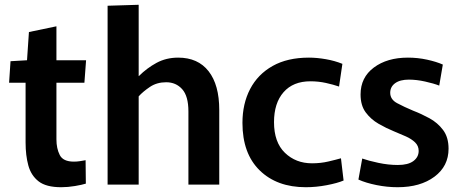

<svg xmlns="http://www.w3.org/2000/svg" viewBox="-20 -772 1931 803"><path d="M236 11Q173 11 141.5 -13.5Q110 -38 98.5 -80Q87 -122 87 -176V-426H18L24 -516L93 -520L101 -638L216 -662V-520H340L333 -426H216V-189Q216 -151 230 -123.5Q244 -96 289 -96Q302 -96 314.5 -98Q327 -100 338 -102L339 -4Q323 1 293.5 6Q264 11 236 11Z M430 -748 560 -752V-454H561Q594 -487 634.5 -509Q675 -531 725 -531Q808 -531 852.5 -474Q897 -417 897 -312V0H768V-306Q768 -370 742 -399Q716 -428 675 -428Q636 -428 607 -408.5Q578 -389 560 -369V0H430Z M1259 11Q1138 11 1066 -59.5Q994 -130 994 -258Q994 -338 1026 -399.5Q1058 -461 1120 -496Q1182 -531 1272 -531Q1305 -531 1342.5 -524.5Q1380 -518 1412 -505L1398 -410Q1375 -418 1343.5 -425Q1312 -432 1278 -432Q1206 -432 1166 -386.5Q1126 -341 1126 -261Q1126 -177 1171.5 -133Q1217 -89 1285 -89Q1321 -89 1353 -96.5Q1385 -104 1406 -110L1417 -17Q1391 -6 1346.5 2.5Q1302 11 1259 11Z M1643 11Q1599 11 1554.5 2Q1510 -7 1479 -21L1495 -109Q1520 -100 1562 -91Q1604 -82 1644 -82Q1687 -82 1709 -98.5Q1731 -115 1731 -141Q1731 -162 1716 -176.5Q1701 -191 1677.5 -201.5Q1654 -212 1627 -223Q1595 -236 1563 -254.5Q1531 -273 1509.5 -302Q1488 -331 1488 -377Q1488 -448 1543.5 -489.5Q1599 -531 1686 -531Q1727 -531 1766 -522.5Q1805 -514 1832 -502L1817 -414Q1794 -423 1758 -431Q1722 -439 1690 -439Q1653 -439 1632.5 -424Q1612 -409 1612 -384Q1612 -356 1641 -340.5Q1670 -325 1708 -309Q1742 -296 1776 -277.5Q1810 -259 1833 -228.5Q1856 -198 1856 -150Q1856 -77 1797 -33Q1738 11 1643 11Z"/></svg>

Font: Murecho Medium
Style: Regular
Weight: 500
Designer: Neil Summerour
Foundry: Positype
Version: Version 1.010; ttfautohint (v1.8.3)